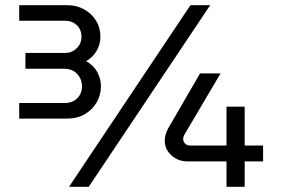

<svg xmlns="http://www.w3.org/2000/svg" viewBox="-20 -720 1090 740"><path d="M853 0V-98H703Q666 -98 640.5 -121.5Q615 -145 615 -177Q615 -190 618.5 -202Q622 -214 628 -225L751 -437H830L692 -203Q686 -194 686 -184Q686 -174 693.5 -166.5Q701 -159 714 -159H853V-309H923V-159H994V-98H923V0ZM54 -263V-323H230Q260 -323 278 -341.5Q296 -360 296 -387Q296 -415 277.5 -435Q259 -455 228 -455H78V-516H232Q257 -516 275.5 -534Q294 -552 294 -578Q294 -606 276 -623Q258 -640 233 -640H54V-700H240Q276 -700 305 -683.5Q334 -667 350.5 -640Q367 -613 367 -578Q367 -551 353.5 -526Q340 -501 312 -484Q340 -469 354.5 -443Q369 -417 369 -387Q369 -354 352.5 -325.5Q336 -297 307 -280Q278 -263 239 -263ZM246 0 714 -700H790L322 0Z"/></svg>

Font: MuseoModerno Thin
Style: Regular
Weight: 400
Version: Version 1.003